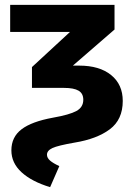

<svg xmlns="http://www.w3.org/2000/svg" viewBox="-20 -551 549 793"><path d="M27 70Q27 15 69 -17Q111 -49 199 -65Q267 -77 295.5 -92.5Q324 -108 324 -139Q324 -165 304.5 -176.5Q285 -188 244 -188H112V-274L269 -419H22V-531H453V-429L281 -280H307Q391 -280 439 -241Q487 -202 487 -134Q487 -57 433.5 -17Q380 23 288 38Q219 50 196.5 60.5Q174 71 174 88Q174 101 186.5 112Q199 123 225 135L187 222Q111 199 69 160.5Q27 122 27 70Z"/></svg>

Font: Fira Sans BGR
Style: Bold
Weight: 700
Designer: bBox Type GmbH & Carrois Corporate GbR & Edenspiekermann AG
Foundry: bBox Type GmbH & Carrois Corporate GbR & Edenspiekermann AG
Version: Version 4.301